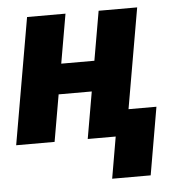

<svg xmlns="http://www.w3.org/2000/svg" viewBox="-60 -577 764 800"><g transform="rotate(-5 322.0 -177.0)"><path d="M405.3 -322.3 382.8 -195.8H126L148.4 -322.3ZM243.2 -528.3 151.4 0H-9.3L82.5 -528.3ZM543 -528.3 451.2 0H290L381.8 -528.3ZM586.9 -108.9 538.1 173.8H377L425.8 -108.9Z"/></g></svg>

Font: Roboto Black
Style: Italic
Weight: 900
Italic angle: -12°
Designer: Christian Robertson
Foundry: Google
Version: Version 3.0; 2020